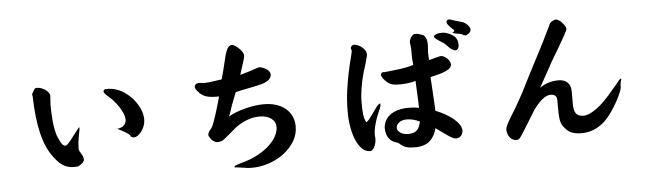

<svg xmlns="http://www.w3.org/2000/svg" viewBox="-50 -908 4100 1216"><g transform="rotate(-5 2000.0 -300.5)"><path d="M853.5 -235.4Q852.5 -223.6 846.2 -207.5Q839.8 -191.4 829.6 -177.2Q819.3 -163.1 806.2 -153.3Q793 -143.6 778.3 -143.6Q774.4 -143.6 772 -144.5Q769.5 -145.5 766.6 -147.5Q757.8 -151.4 758.8 -153.8Q759.8 -156.2 755.4 -161.1Q751 -166 735.8 -176.3Q720.7 -186.5 679.7 -207Q711.9 -210.9 724.6 -227.1Q737.3 -243.2 737.3 -258.8Q737.3 -284.2 718.3 -320.3Q699.2 -356.4 665 -393.6Q658.2 -400.4 649.4 -408.2Q640.6 -416 632.3 -423.3Q624 -430.7 618.7 -437.5Q613.3 -444.3 613.3 -449.2Q613.3 -460 626 -463.9H650.4Q731.4 -458 797.9 -384.8L803.7 -377Q848.6 -322.3 854.5 -262.7Q854.5 -256.8 854.5 -250Q854.5 -243.2 853.5 -235.4ZM452.1 -32.2Q452.1 -23.4 443.8 -13.7Q435.5 -3.9 421.9 2.9Q414.1 9.8 399.4 9.8Q384.8 9.8 378.9 9.8Q351.6 9.8 324.2 -4.4Q296.9 -18.6 272.5 -49.8L256.8 -69.3Q237.3 -95.7 222.7 -126.5Q208 -157.2 198.2 -192.4L190.4 -220.7Q166 -326.2 164.1 -453.1Q164.1 -458 162.6 -463.4Q161.1 -468.8 161.1 -472.7Q171.9 -489.3 176.8 -499.5Q181.6 -509.8 194.3 -509.8Q209 -509.8 223.6 -504.4Q238.3 -499 250 -490.2Q261.7 -481.4 268.6 -471.2Q275.4 -460.9 275.4 -452.1Q275.4 -443.4 273.4 -426.8Q271.5 -410.2 271.5 -395.5Q271.5 -345.7 275.9 -294.9Q280.3 -244.1 293 -201.2L301.8 -179.7Q312.5 -154.3 322.3 -141.6Q332 -128.9 345.7 -128.9Q348.6 -128.9 358.9 -138.2Q369.1 -147.5 383.8 -167L399.4 -187.5Q414.1 -207 423.8 -219.2Q433.6 -231.4 438.5 -237.3Q441.4 -237.3 441.4 -235.4Q441.4 -233.4 441.4 -231.4Q441.4 -222.7 438 -208.5Q434.6 -194.3 433.6 -185.5L429.7 -162.1Q425.8 -141.6 425.8 -127.4Q425.8 -113.3 424.8 -103.5Q424.8 -93.8 429.2 -85.9Q433.6 -78.1 438.5 -70.3Q443.4 -62.5 447.8 -53.2Q452.1 -43.9 452.1 -32.2Z M1806.6 -123Q1806.6 -73.2 1780.8 -30.3Q1754.9 12.7 1712.4 44.9Q1669.9 77.1 1616.2 95.2Q1562.5 113.3 1506.8 113.3Q1494.1 113.3 1481.9 112.3Q1469.7 111.3 1456.1 108.4L1407.2 101.6Q1404.3 102.5 1402.3 102.5Q1398.4 102.5 1398.4 96.7Q1400.4 90.8 1413.1 86.4Q1425.8 82 1439.5 78.1Q1501 62.5 1547.4 37.6Q1593.8 12.7 1624.5 -16.1Q1655.3 -44.9 1670.4 -74.7Q1685.5 -104.5 1685.5 -130.9Q1685.5 -165 1657.2 -185.5Q1628.9 -206.1 1583 -206.1Q1545.9 -206.1 1507.8 -192.4Q1469.7 -178.7 1433.6 -153.3L1422.9 -144.5Q1407.2 -131.8 1392.6 -118.7Q1377.9 -105.5 1362.3 -93.8L1339.8 -76.2Q1323.2 -67.4 1301.8 -67.4Q1287.1 -69.3 1268.6 -85.9Q1258.8 -99.6 1253.9 -106.9Q1249 -114.3 1251 -122.1Q1254.9 -138.7 1267.1 -151.4Q1279.3 -164.1 1288.1 -189.5Q1299.8 -219.7 1314 -266.1Q1328.1 -312.5 1339.8 -354.5Q1319.3 -354.5 1302.7 -355.5Q1286.1 -356.4 1271.5 -359.4Q1256.8 -362.3 1244.1 -368.7Q1231.4 -375 1219.7 -385.7L1211.9 -394.5Q1191.4 -413.1 1191.4 -428.7Q1191.4 -436.5 1198.7 -443.8Q1206.1 -451.2 1220.7 -451.2Q1226.6 -451.2 1235.8 -449.7Q1245.1 -448.2 1255.9 -448.2Q1267.6 -448.2 1282.2 -449.7Q1296.9 -451.2 1312 -453.6Q1327.1 -456.1 1341.3 -458Q1355.5 -460 1365.2 -460.9Q1378.9 -507.8 1387.7 -546.4Q1396.5 -585 1404.3 -613.3Q1412.1 -641.6 1422.9 -657.2Q1433.6 -672.9 1451.2 -672.9Q1456.1 -672.9 1467.3 -666Q1478.5 -659.2 1490.2 -648.4Q1502 -637.7 1511.2 -624.5Q1520.5 -611.3 1520.5 -597.7Q1520.5 -585.9 1485.4 -479.5Q1504.9 -484.4 1525.9 -490.7Q1546.9 -497.1 1564.5 -502.9Q1582 -508.8 1593.8 -512.7Q1605.5 -516.6 1606.4 -516.6Q1617.2 -516.6 1629.9 -512.2Q1642.6 -507.8 1653.3 -501Q1664.1 -494.1 1670.9 -484.4Q1677.7 -474.6 1677.7 -464.8Q1677.7 -428.7 1615.2 -409.2Q1604.5 -406.2 1582 -401.4Q1559.6 -396.5 1534.7 -391.6Q1509.8 -386.7 1485.8 -381.8Q1461.9 -377 1447.3 -373L1415 -290Q1400.4 -244.1 1391.6 -222.7Q1412.1 -235.4 1439.9 -246.1Q1467.8 -256.8 1498 -264.6Q1528.3 -272.5 1559.1 -276.9Q1589.8 -281.2 1617.2 -281.2Q1660.2 -281.2 1695.3 -270Q1730.5 -258.8 1755.4 -237.8Q1780.3 -216.8 1793.5 -187.5Q1806.6 -158.2 1806.6 -123Z M2592.8 -85.9Q2549.8 -106.4 2510.7 -106.4Q2482.4 -106.4 2462.9 -92.8Q2443.4 -79.1 2443.4 -57.6Q2443.4 -39.1 2464.8 -26.4L2470.7 -22.5Q2489.3 -13.7 2513.7 -13.7Q2549.8 -13.7 2567.9 -30.8Q2585.9 -47.9 2592.8 -85.9ZM2856.4 -5.9Q2856.4 13.7 2843.8 27.3Q2831.1 41 2811.5 41Q2802.7 41 2789.1 34.2Q2775.4 27.3 2759.3 16.1Q2743.2 4.9 2724.6 -8.3Q2706.1 -21.5 2687.5 -35.2Q2673.8 16.6 2643.6 43.9Q2613.3 71.3 2558.6 74.2Q2522.5 74.2 2506.8 71.3Q2490.2 68.4 2480 63Q2469.7 57.6 2462.9 52.2Q2456.1 46.9 2450.7 42Q2445.3 37.1 2439.5 35.2Q2425.8 31.2 2413.6 25.4Q2401.4 19.5 2391.1 8.3Q2380.9 -2.9 2374.5 -20.5Q2368.2 -38.1 2367.2 -64.5Q2371.1 -115.2 2408.7 -144.5Q2446.3 -173.8 2509.8 -178.7H2535.2Q2565.4 -178.7 2594.7 -172.9Q2594.7 -184.6 2593.8 -207.5Q2592.8 -230.5 2591.8 -256.8Q2590.8 -283.2 2589.4 -307.1Q2587.9 -331.1 2587.9 -344.7Q2562.5 -336.9 2535.6 -334Q2508.8 -331.1 2487.3 -331.1Q2460 -331.1 2441.4 -335Q2429.7 -336.9 2417.5 -345.2Q2405.3 -353.5 2395.5 -363.8Q2385.7 -374 2379.4 -384.3Q2373 -394.5 2373 -400.4Q2373 -407.2 2377 -412.6Q2380.9 -418 2388.7 -418Q2390.6 -418 2392.1 -417.5Q2393.6 -417 2396.5 -417L2425.8 -419.9Q2452.1 -422.9 2496.1 -428.2Q2540 -433.6 2582 -446.3L2580.1 -473.6Q2578.1 -490.2 2578.1 -506.3Q2578.1 -522.5 2578.1 -539.1Q2578.1 -555.7 2575.7 -570.3Q2573.2 -585 2573.2 -593.8Q2576.2 -612.3 2587.4 -627Q2598.6 -641.6 2611.3 -641.6Q2614.3 -640.6 2620.1 -640.6Q2626 -640.6 2635.7 -637.7L2651.4 -632.8Q2649.4 -632.8 2654.8 -631.8Q2660.2 -630.9 2667 -624.5Q2673.8 -618.2 2679.7 -604.5Q2685.5 -590.8 2685.5 -565.4Q2685.5 -559.6 2684.1 -546.9Q2682.6 -534.2 2682.6 -516.6Q2682.6 -505.9 2683.1 -494.1Q2683.6 -482.4 2684.6 -468.8Q2690.4 -469.7 2701.7 -472.7Q2712.9 -475.6 2724.6 -479Q2736.3 -482.4 2747.1 -484.9Q2757.8 -487.3 2761.7 -487.3Q2770.5 -487.3 2780.8 -481.9Q2791 -476.6 2799.8 -468.3Q2808.6 -460 2814.5 -449.7Q2820.3 -439.5 2820.3 -429.7Q2820.3 -416 2810.1 -406.2Q2799.8 -396.5 2781.2 -388.2Q2762.7 -379.9 2738.3 -373.5Q2713.9 -367.2 2684.6 -360.4L2692.4 -226.6Q2694.3 -193.4 2695.3 -173.3Q2696.3 -153.3 2696.3 -145.5Q2730.5 -131.8 2759.8 -115.2Q2789.1 -98.6 2810.5 -80.1Q2832 -61.5 2844.2 -43Q2856.4 -24.4 2856.4 -5.9ZM2808.6 -629.9Q2841.8 -618.2 2858.9 -602.5Q2876 -586.9 2878.9 -559.6Q2881.8 -532.2 2870.6 -522Q2859.4 -511.7 2848.6 -516.6Q2826.2 -526.4 2809.1 -546.4Q2792 -566.4 2764.6 -581.1L2742.2 -596.7Q2728.5 -607.4 2728.5 -614.3Q2728.5 -621.1 2742.7 -627.4Q2756.8 -633.8 2782.2 -633.8Q2789.1 -633.8 2795.4 -632.8Q2801.8 -631.8 2808.6 -629.9ZM2961.9 -631.8Q2959 -620.1 2945.8 -611.3Q2932.6 -602.5 2924.8 -604.5Q2917 -605.5 2911.6 -609.9Q2906.2 -614.3 2896.5 -616.2Q2882.8 -619.1 2870.1 -621.1Q2857.4 -623 2844.7 -627.9Q2855.5 -629.9 2858.9 -637.7Q2862.3 -645.5 2851.6 -650.4Q2832 -668.9 2822.8 -681.2Q2813.5 -693.4 2816.4 -705.1Q2818.4 -710 2826.7 -712.9Q2835 -715.8 2843.8 -711.9Q2860.4 -705.1 2876.5 -701.2Q2892.6 -697.3 2913.1 -690.4Q2919.9 -689.5 2929.2 -683.6Q2938.5 -677.7 2946.8 -669.4Q2955.1 -661.1 2960 -651.4Q2964.8 -641.6 2961.9 -631.8ZM2346.7 -186.5Q2346.7 -188.5 2339.8 -173.3Q2333 -158.2 2324.2 -134.3Q2315.4 -110.4 2308.1 -81.1Q2300.8 -51.8 2300.8 -25.4Q2300.8 -20.5 2301.8 -14.2Q2302.7 -7.8 2302.7 -4.9Q2302.7 26.4 2290.5 49.8Q2278.3 73.2 2264.6 73.2H2261.7Q2235.4 73.2 2213.9 53.2Q2192.4 33.2 2176.3 -2Q2160.2 -37.1 2151.4 -84.5Q2142.6 -131.8 2142.6 -185.5Q2142.6 -257.8 2151.4 -321.3Q2160.2 -384.8 2170.9 -435.1Q2181.6 -485.4 2190.9 -520.5Q2200.2 -555.7 2202.1 -570.3Q2202.1 -572.3 2198.7 -581.5Q2195.3 -590.8 2202.1 -597.7Q2210 -605.5 2217.3 -606.4Q2224.6 -607.4 2229.5 -605.5Q2246.1 -600.6 2257.3 -594.2Q2268.6 -587.9 2281.2 -573.2Q2290 -563.5 2293 -554.7Q2295.9 -545.9 2295.9 -536.1Q2295.9 -535.2 2293 -523.4Q2290 -511.7 2285.6 -495.1Q2281.2 -478.5 2275.9 -461.4Q2270.5 -444.3 2266.6 -433.6Q2235.4 -322.3 2235.4 -236.3Q2235.4 -210 2236.3 -190.9Q2237.3 -171.9 2239.3 -158.7Q2241.2 -145.5 2243.7 -136.2Q2246.1 -127 2250 -119.1Q2252 -107.4 2262.2 -116.2Q2272.5 -125 2285.6 -143.1Q2298.8 -161.1 2312.5 -181.2Q2326.2 -201.2 2336.9 -211.9Q2353.5 -228.5 2353.5 -217.8Q2353.5 -207 2346.7 -186.5Z M3880.9 -219.7Q3880.9 -217.8 3880.4 -213.9Q3879.9 -210 3878.9 -205.1Q3881.8 -188.5 3870.1 -160.2Q3858.4 -131.8 3841.3 -101.1Q3824.2 -70.3 3805.2 -43Q3786.1 -15.6 3773.4 -2L3755.9 16.6Q3689.5 77.1 3607.4 77.1Q3573.2 77.1 3547.4 67.9Q3521.5 58.6 3503.9 36.1Q3492.2 23.4 3485.8 11.2Q3479.5 -1 3476.6 -17.1Q3473.6 -33.2 3472.7 -54.7Q3471.7 -76.2 3471.7 -108.4V-145.5Q3471.7 -182.6 3431.6 -182.6Q3387.7 -182.6 3329.1 -106.4Q3318.4 -91.8 3299.8 -60.5Q3281.2 -29.3 3251 18.6L3223.6 61.5Q3217.8 70.3 3211.4 77.1Q3205.1 84 3194.3 84Q3167 84 3150.4 63Q3133.8 42 3133.8 10.7Q3133.8 -4.9 3163.1 -54.7Q3171.9 -69.3 3181.2 -84Q3190.4 -98.6 3201.2 -116.7Q3211.9 -134.8 3225.1 -158.2Q3238.3 -181.6 3255.9 -213.9Q3311.5 -326.2 3363.8 -424.8Q3416 -523.4 3461.9 -620.1Q3464.8 -634.8 3480.5 -644.5Q3496.1 -654.3 3506.8 -654.3Q3514.6 -654.3 3525.4 -647.5Q3536.1 -640.6 3545.4 -630.4Q3554.7 -620.1 3561.5 -608.9Q3568.4 -597.7 3568.4 -588.9Q3568.4 -586.9 3567.4 -584.5Q3566.4 -582 3563 -574.2Q3559.6 -566.4 3551.3 -551.3Q3543 -536.1 3528.3 -510.7Q3505.9 -470.7 3480.5 -429.7Q3455.1 -388.7 3430.7 -341.8L3370.1 -232.4Q3422.9 -269.5 3488.3 -269.5Q3525.4 -269.5 3546.4 -250Q3567.4 -230.5 3567.4 -191.4V-110.4Q3567.4 -69.3 3581.5 -50.8Q3595.7 -32.2 3629.9 -32.2Q3663.1 -32.2 3713.9 -68.8Q3764.6 -105.5 3829.1 -185.5Q3850.6 -209 3862.3 -225.1Q3874 -241.2 3883.8 -246.1Q3886.7 -246.1 3886.7 -240.2Q3886.7 -238.3 3883.8 -231.4Q3880.9 -224.6 3880.9 -219.7Z"/></g></svg>

Font: JasonHandwriting1
Style: Regular
Weight: 400
Version: Version 1.48.20